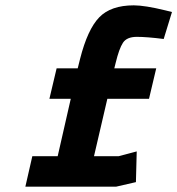

<svg xmlns="http://www.w3.org/2000/svg" viewBox="-20 -699 664 719"><path d="M593 -553Q530 -561 492.5 -561Q455 -561 440.5 -539Q426 -517 413 -463L408 -443H565L538 -329H382L332 -114H424L492 -132L489 -17L415 0H75L101 -114H196L245 -329H165L192 -443H271L280 -479Q308 -589 351.5 -634Q395 -679 481 -679Q522 -679 600 -660L624 -654Z"/></svg>

Font: Titillium Web
Style: Bold Italic
Weight: 700
Italic angle: -13°
Version: Version 1.001;PS 57.000;hotconv 1.0.70;makeotf.lib2.5.55311